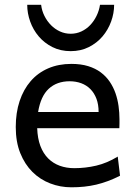

<svg xmlns="http://www.w3.org/2000/svg" viewBox="-20 -777 575 809"><path d="M136.7 -236.8Q138.2 -193.8 150.1 -162.1Q162.1 -130.4 182.9 -109.6Q203.6 -88.9 231.7 -78.6Q259.8 -68.4 293 -68.4Q340.3 -68.4 385.7 -79.1Q431.2 -89.8 476.1 -117.2L485.8 -36.6Q460 -23.4 435.1 -14.2Q410.2 -4.9 385.3 1Q360.4 6.8 334.7 9.5Q309.1 12.2 280.8 12.2Q233.9 12.2 191.4 -4.2Q148.9 -20.5 116.7 -52.5Q84.5 -84.5 65.4 -131.8Q46.4 -179.2 46.4 -241.7Q46.4 -302.2 62.7 -351.3Q79.1 -400.4 109.4 -435.3Q139.6 -470.2 183.1 -489Q226.6 -507.8 280.8 -507.8Q320.8 -507.8 351.6 -498.3Q382.3 -488.8 404.8 -471.9Q427.2 -455.1 442.4 -432.6Q457.5 -410.2 466.6 -384.3Q475.6 -358.4 479.5 -330.3Q483.4 -302.2 483.4 -274.9V-255.9Q483.4 -243.7 482.9 -236.8ZM273.4 -434.6Q219.7 -434.6 185.5 -403.1Q151.4 -371.6 140.6 -305.2H395.5Q395.5 -336.4 386.5 -360.6Q377.4 -384.8 361.1 -401.4Q344.7 -418 322.3 -426.3Q299.8 -434.6 273.4 -434.6ZM460.9 -756.8Q460.9 -721.2 448.2 -686.3Q435.5 -651.4 411.9 -623.5Q388.2 -595.7 354.2 -578.6Q320.3 -561.5 277.8 -561.5Q234.9 -561.5 200.9 -578.6Q167 -595.7 143.3 -623.5Q119.6 -651.4 107.2 -686.3Q94.7 -721.2 94.7 -756.8H153.3Q156.2 -731.9 167.2 -710Q178.2 -688 194.8 -671.1Q211.4 -654.3 232.7 -644.5Q253.9 -634.8 277.8 -634.8Q301.8 -634.8 322.8 -644.5Q343.8 -654.3 359.9 -671.1Q376 -688 386.7 -710Q397.5 -731.9 401.4 -756.8Z"/></svg>

Font: Andika Eur
Style: Regular
Weight: 400
Designer: Victor Gaultney, Annie Olsen, Julie Remington, Don Collingsworth, Eric Hays, Becca Hirsbrunner
Foundry: SIL International
Version: Version 5.000